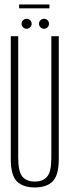

<svg xmlns="http://www.w3.org/2000/svg" viewBox="-20 -838 322 864"><path d="M136.5 5.5Q83 5.5 55.8 -22Q28.5 -49.5 28.5 -122.5V-675H62V-128Q62 -64.5 81 -42.8Q100 -21 136.5 -21Q173 -21 192 -42.8Q211 -64.5 211 -128V-675H244.5V-122.5Q244.5 -49.5 217.2 -22Q190 5.5 136.5 5.5ZM178 -708.5Q169 -708.5 162.2 -715.2Q155.5 -722 155.5 -731Q155.5 -740.5 162.2 -747Q169 -753.5 178 -753.5Q187.5 -753.5 194 -747Q200.5 -740.5 200.5 -731Q200.5 -722 194 -715.2Q187.5 -708.5 178 -708.5ZM100 -708.5Q90.5 -708.5 83.8 -715.2Q77 -722 77 -731Q77 -740.5 83.8 -747Q90.5 -753.5 100 -753.5Q109 -753.5 115.8 -747Q122.5 -740.5 122.5 -731Q122.5 -722 115.8 -715.2Q109 -708.5 100 -708.5ZM66 -800.5V-818H202.5V-800.5Z"/></svg>

Font: Anybody Condensed ExtraLight
Style: Regular
Weight: 200
Width: 3
Designer: Tyler Finck
Foundry: Etcetera Type Company
Version: Version 1.010; ttfautohint (v1.8.3) -l 8 -r 50 -G 200 -x 14 